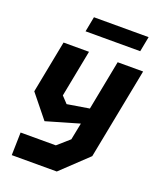

<svg xmlns="http://www.w3.org/2000/svg" viewBox="-169 -849 957 1152"><g transform="rotate(20 310.0 -273.0)"><path d="M47.5 200H335L503.5 40.5L616.5 -541H454L392.5 -223L252 -200L213 -241.5L271 -541H108.5L43.5 -206L162.5 -58.5L372.5 -119.5L351 -11.5L276 54.5H51ZM209.5 -649.5H558.5L577 -746H228Z"/></g></svg>

Font: Monaspace Krypton ExtraBold
Style: Italic
Weight: 800
Italic angle: -11°
Designer: Riley Cran & the Lettermatic Team
Foundry: Lettermatic
Version: Version 1.101 (Monaspace Krypton)